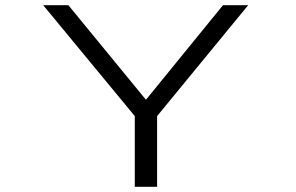

<svg xmlns="http://www.w3.org/2000/svg" viewBox="-20 -720 1140 740"><path d="M499.5 0V-272.5L146.5 -700H243.5L542.5 -335.5L839.5 -700H936.5L585.5 -272.5V0Z"/></svg>

Font: Trispace Expanded Light
Style: Regular
Weight: 300
Width: 7
Designer: Tyler Finck
Foundry: Etcetera Type Company
Version: Version 1.210; ttfautohint (v1.8.3)